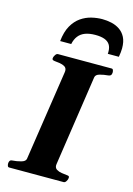

<svg xmlns="http://www.w3.org/2000/svg" viewBox="-139 -1020 752 1089"><g transform="rotate(15 236.5 -475.0)"><path d="M17.1 -20Q17.1 -29.8 21.2 -36.1Q25.4 -42.5 36.1 -43Q60.1 -44.4 85.7 -51.3Q111.3 -58.1 113.8 -74.2L193.4 -602.5Q194.3 -608.4 194.3 -611.3Q194.3 -628.4 181.9 -636Q169.4 -643.6 152.6 -646.2Q135.7 -648.9 122.1 -649.9Q106.9 -651.4 106.9 -660.2Q106.9 -661.6 107.2 -663.8Q107.4 -666 107.9 -668Q108.9 -673.3 115.2 -683.1Q121.6 -692.9 129.9 -692.9H444.8Q451.7 -692.9 454.1 -686Q456.5 -679.2 456.5 -672.9Q456.5 -651.4 436.5 -649.9Q411.6 -647.9 388.2 -641.6Q364.7 -635.3 362.3 -618.7L283.7 -90.3Q282.7 -83.5 282.7 -81.5Q282.7 -64.9 295.4 -57.1Q308.1 -49.3 325.2 -46.9Q342.3 -44.4 355.5 -43Q363.3 -42.5 366.9 -40.5Q370.6 -38.6 370.6 -32.2Q370.6 -30.8 369.6 -24.9Q369.1 -19.5 363 -9.8Q356.9 0 348.6 0H28.8Q22 0 19.5 -6.8Q17.1 -13.7 17.1 -20ZM322.3 -949.7Q349.1 -949.7 375.7 -943.8Q402.3 -938 424.3 -923.3Q446.3 -908.7 459.5 -883.3Q472.7 -857.9 472.7 -818.4Q472.7 -807.1 471.2 -794.4Q469.7 -781.7 467.3 -767.6H402.3Q402.8 -771.5 402.8 -774.7Q402.8 -777.8 402.8 -780.8Q402.8 -805.2 392.6 -821.3Q382.3 -837.4 361.1 -845.2Q339.8 -853 307.6 -853Q272.5 -853 247.8 -843.8Q223.1 -834.5 208.3 -815.4Q193.4 -796.4 187.5 -767.6H122.6Q128.4 -822.8 148.4 -858.4Q168.5 -894 197.5 -914.1Q226.6 -934.1 259 -941.9Q291.5 -949.7 322.3 -949.7Z"/></g></svg>

Font: Gelasio
Style: Italic
Weight: 400
Italic angle: -8.5°
Designer: Eben Sorkin
Foundry: Eben Sorkin
Version: Version 1.008